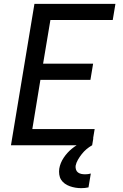

<svg xmlns="http://www.w3.org/2000/svg" viewBox="-20 -755 640 998"><path d="M37 0 159 -735H580L566 -651H242L204 -424H464L450 -340H190L148 -84H472L458 0ZM402 223Q387 223 372 220.5Q357 218 343 213Q329 208 317 199.5Q305 191 297.5 179Q290 167 288 152Q286 137 288 122Q293 92 311 65Q329 38 353.5 18Q378 -2 406.5 -15.5Q435 -29 465 -36L459 0Q443 9 429.5 20.5Q416 32 405 46Q394 60 385 75.5Q376 91 373 107Q372 117 375 126.5Q378 136 385.5 141.5Q393 147 402.5 149Q412 151 423 151Q430 151 437.5 150Q445 149 452 147L440 219Q431 221 421.5 222Q412 223 402 223Z"/></svg>

Font: Iosevka SS04 Md Ex Obl
Style: Regular
Weight: 500
Width: 7
Italic angle: -9°
Monospace: yes
Designer: Belleve Invis
Foundry: Belleve Invis
Version: Version 19.0.0; ttfautohint (v1.8.4)